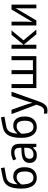

<svg xmlns="http://www.w3.org/2000/svg" viewBox="1530 -2335 1045 4145"><g transform="rotate(-90 2052.5 -262.5)"><path d="M53.2 -321.8C53.2 -106 143.1 9.8 283.2 9.8C352.1 9.8 407.7 -12.7 450.7 -57.1C493.7 -101.6 515.1 -168.5 515.1 -257.8C515.1 -329.6 498.5 -387.7 464.8 -432.1C431.2 -476.6 381.8 -499 316.9 -499C276.4 -499 241.7 -489.3 213.9 -469.7C186 -449.7 165.5 -430.7 152.8 -412.1H147C152.8 -563 202.6 -626.5 285.2 -646C304.2 -649.9 327.1 -654.8 354 -660.2C407.2 -670.9 466.3 -680.2 509.8 -688L495.1 -765.1C426.8 -752.9 348.1 -738.3 268.1 -720.2C192.4 -702.6 137.7 -661.1 104 -596.2C70.3 -530.8 53.2 -439.5 53.2 -321.8ZM290 -63C250 -63 219.2 -75.2 198.2 -100.1C176.8 -125 162.1 -156.7 154.3 -196.3C146 -235.4 142.1 -276.4 142.1 -319.8C151.4 -337.4 170.4 -359.4 199.2 -386.2C228 -412.6 262.7 -425.8 303.2 -425.8C345.7 -425.8 376.5 -410.2 395 -378.4C413.6 -346.7 422.9 -303.7 422.9 -249C422.9 -181.2 410.6 -132.8 386.7 -105C362.3 -77.1 330.1 -63 290 -63Z M836.9 -544.9C770.5 -544.9 708 -524.4 663.1 -499L689.9 -433.1C731 -454.6 779.8 -474.1 832 -474.1C864.7 -474.1 889.6 -465.3 907.7 -448.2C925.3 -430.7 934.1 -399.4 934.1 -355V-323.2L849.1 -319.8C685.1 -314.5 607.9 -255.9 607.9 -148.9C607.9 -94.2 623 -54.2 653.3 -28.8C683.6 -2.9 721.7 9.8 767.1 9.8C809.6 9.8 843.3 2.9 867.2 -11.2C891.1 -25.4 914.1 -46.9 936 -76.2H939.9L957 0H1020V-365.2C1020 -490.2 959.5 -544.9 836.9 -544.9ZM934.1 -213.9C934.1 -162.1 919.9 -123.5 892.1 -98.6C864.3 -73.7 829.6 -61 788.1 -61C734.9 -61 697.8 -87.9 697.8 -147.9C697.8 -182.1 709.5 -208.5 733.4 -227.1C757.3 -245.6 799.8 -256.3 860.8 -258.8L934.1 -262.2Z M1148.9 -321.8C1148.9 -106 1238.8 9.8 1378.9 9.8C1447.8 9.8 1503.4 -12.7 1546.4 -57.1C1589.4 -101.6 1610.8 -168.5 1610.8 -257.8C1610.8 -329.6 1594.2 -387.7 1560.5 -432.1C1526.9 -476.6 1477.5 -499 1412.6 -499C1372.1 -499 1337.4 -489.3 1309.6 -469.7C1281.7 -449.7 1261.2 -430.7 1248.5 -412.1H1242.7C1248.5 -563 1298.3 -626.5 1380.9 -646C1399.9 -649.9 1422.9 -654.8 1449.7 -660.2C1502.9 -670.9 1562 -680.2 1605.5 -688L1590.8 -765.1C1522.5 -752.9 1443.8 -738.3 1363.8 -720.2C1288.1 -702.6 1233.4 -661.1 1199.7 -596.2C1166 -530.8 1148.9 -439.5 1148.9 -321.8ZM1385.7 -63C1345.7 -63 1314.9 -75.2 1293.9 -100.1C1272.5 -125 1257.8 -156.7 1250 -196.3C1241.7 -235.4 1237.8 -276.4 1237.8 -319.8C1247.1 -337.4 1266.1 -359.4 1294.9 -386.2C1323.7 -412.6 1358.4 -425.8 1398.9 -425.8C1441.4 -425.8 1472.2 -410.2 1490.7 -378.4C1509.3 -346.7 1518.6 -303.7 1518.6 -249C1518.6 -181.2 1506.3 -132.8 1482.4 -105C1458 -77.1 1425.8 -63 1385.7 -63Z M1864.7 2 1839.8 73.2C1819.8 130.4 1785.6 168 1728.5 168C1708.5 168 1689.9 166 1672.9 162.1V231.9C1688.5 235.8 1710.9 240.2 1741.7 240.2C1790 240.2 1829.1 225.1 1857.9 195.3C1886.7 165 1909.7 124.5 1927.7 74.2L2144.5 -536.1H2049.8L1948.7 -231.9C1939.5 -204.6 1931.2 -177.2 1923.8 -150.4C1916.5 -123.5 1910.6 -101.6 1906.7 -85H1903.8C1896.5 -129.4 1880.9 -176.3 1862.8 -231L1755.9 -536.1H1661.6Z M2825.7 -536.1V-74.2H2611.3V-536.1H2524.4V-74.2H2310.5V-536.1H2223.6V0H2913.6V-536.1Z M3159.7 -275.9V-536.1H3072.8V0H3159.7V-272L3385.7 0H3486.8L3254.9 -277.8L3468.8 -536.1H3373.5Z M3575.7 -536.1V0H3683.6L3948.7 -448.2C3947.3 -435.1 3946.3 -413.6 3945.8 -383.8C3945.3 -354 3944.8 -331.1 3944.8 -315.9V0H4025.4V-536.1H3919.4L3651.4 -86.9C3653.3 -112.3 3657.7 -185.1 3657.7 -209V-536.1Z"/></g></svg>

Font: Avrile Sans
Style: Regular
Weight: 400
Designer: Monotype Design Team, Google (font), Stefan Peev (BGR Cyrillic), Cristiano Sobral (main changes)
Foundry: The Avrile Sans Project Authors
Version: Version 3.110